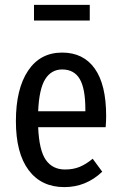

<svg xmlns="http://www.w3.org/2000/svg" viewBox="-20 -753 494 785"><path d="M412 -233H136Q140 -138 167.5 -99Q195 -60 246 -60Q279 -60 305 -70.5Q331 -81 359 -104L398 -51Q332 12 243 12Q149 12 97 -57.5Q45 -127 45 -258Q45 -389 94.5 -463.5Q144 -538 234 -538Q321 -538 367.5 -472.5Q414 -407 414 -279Q414 -257 412 -233ZM329 -305Q329 -391 306 -430Q283 -469 234 -469Q190 -469 165 -429.5Q140 -390 136 -298H329ZM119 -669V-733H347V-669Z"/></svg>

Font: Fira Sans Compressed
Style: Regular
Weight: 400
Width: 1
Designer: bBox Type GmbH & Carrois Corporate GbR & Edenspiekermann AG
Foundry: bBox Type GmbH & Carrois Corporate GbR & Edenspiekermann AG
Version: Version 4.301